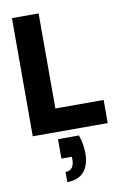

<svg xmlns="http://www.w3.org/2000/svg" viewBox="-106 -761 734 1120"><g transform="rotate(-10 261.0 -201.0)"><path d="M47 0V-700H205V-137H491V0ZM199 298V238Q251 238 251 173V157H189V42H313Q324 72 328 100Q332 128 332 152Q332 219 299 258.5Q266 298 199 298Z"/></g></svg>

Font: Rethink Sans ExtraBold
Style: Regular
Weight: 800
Designer: The Rethink Sans project authors (Hans Thiessen). DM Sans designed by Colophon Foundry.
Foundry: Rethink Communications LLC
Version: Version 1.001